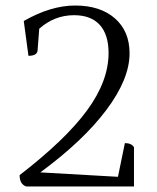

<svg xmlns="http://www.w3.org/2000/svg" viewBox="-20 -675 570 695"><path d="M75 0Q51 -8 51 -41Q218 -170 295.5 -276Q373 -382 373 -483Q373 -550 341 -585Q309 -620 248 -620Q177 -620 122 -571L116 -492Q114 -473 83 -473L66 -599Q164 -655 252 -655Q343 -655 396 -608.5Q449 -562 449 -482Q449 -389 365 -277Q281 -165 126 -51L407 -35L432 -157Q456 -157 465 -142V0Z"/></svg>

Font: Petrona Light
Style: Regular
Weight: 300
Designer: Ringo R. Seeber
Foundry: Ringo R. Seeber
Version: Version 2.001; ttfautohint (v1.8.3)